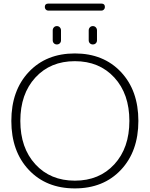

<svg xmlns="http://www.w3.org/2000/svg" viewBox="-20 -1037 832 1067"><path d="M473 -868Q473 -878 479.5 -885Q486 -892 496 -892Q506 -892 512.5 -885Q519 -878 519 -868V-813Q519 -803 512.5 -796.5Q506 -790 496 -790Q486 -790 479.5 -796.5Q473 -803 473 -813ZM273 -868Q273 -878 279.5 -885Q286 -892 296 -892Q306 -892 312.5 -885Q319 -878 319 -868V-813Q319 -803 312.5 -796.5Q306 -790 296 -790Q286 -790 279.5 -796.5Q273 -803 273 -813ZM563 -998Q563 -990 557.5 -984Q552 -978 544 -978H248Q240 -978 234.5 -984Q229 -990 229 -998Q229 -1017 248 -1017H544Q563 -1017 563 -998ZM615.5 -606Q532 -697 396 -697Q260 -697 176.5 -606Q93 -515 93 -365Q93 -215 176.5 -124Q260 -33 396 -33Q532 -33 615.5 -124Q699 -215 699 -365Q699 -515 615.5 -606ZM652 -93Q555 10 396 10Q237 10 140 -93Q43 -196 43 -365Q43 -534 140 -637Q237 -740 396 -740Q555 -740 652 -637Q749 -534 749 -365Q749 -196 652 -93Z"/></svg>

Font: Rounded Mplus 1c Light
Style: Regular
Weight: 300
Version: Version 1.059.20150529